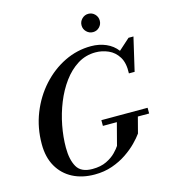

<svg xmlns="http://www.w3.org/2000/svg" viewBox="-136 -1065 1044 1183"><g transform="rotate(-15 385.5 -473.5)"><path d="M479.6 -898.4Q479.6 -922.4 496.8 -939.6Q514.1 -956.9 538.1 -956.9Q562.1 -956.9 579 -939.6Q595.8 -922.4 595.8 -898.4Q595.8 -874.4 579 -857.3Q562.1 -840.2 538.1 -840.2Q514.1 -840.2 496.8 -857.3Q479.6 -874.4 479.6 -898.4ZM446.5 -303H741.5V-266.5H669.5L643 -165Q626.5 -141.5 597 -111.5Q567.5 -81.5 526.5 -53.8Q485.5 -26 434 -8Q382.5 10 321.5 10Q242 10 181.8 -21.2Q121.5 -52.5 87.5 -111.8Q53.5 -171 53.5 -255Q53.5 -359.5 89.8 -450.8Q126 -542 189 -611.8Q252 -681.5 332.5 -720.8Q413 -760 501.5 -760Q554 -760 597.2 -741.2Q640.5 -722.5 668 -686L739.5 -750H771L721.5 -537.5H685Q688 -603.5 663.8 -642.5Q639.5 -681.5 600.2 -698.8Q561 -716 519 -716Q456 -716 404.5 -683.8Q353 -651.5 313.2 -597.2Q273.5 -543 246.2 -475.2Q219 -407.5 205.2 -335.2Q191.5 -263 191.5 -195.5Q191.5 -119 217.8 -72.8Q244 -26.5 316.5 -26.5Q369.5 -26.5 406.5 -44.5Q443.5 -62.5 466 -85.8Q488.5 -109 498.5 -125L535.5 -266.5H446.5Z"/></g></svg>

Font: Bodoni* 06pt Medium
Style: Italic
Weight: 500
Italic angle: -13°
Version: Version 2.3